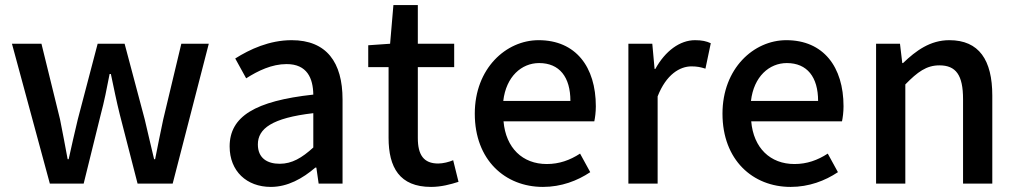

<svg xmlns="http://www.w3.org/2000/svg" viewBox="-20 -722 4002 755"><path d="M176 0H309L376 -271C390 -323 400 -374 411 -431H416C428 -374 438 -324 451 -272L521 0H659L801 -550H693L622 -253C610 -199 601 -149 590 -96H586C573 -149 562 -199 549 -253L470 -550H364L286 -253C273 -200 262 -149 250 -96H246C236 -149 227 -199 216 -253L143 -550H27Z M1045 13C1111 13 1170 -20 1220 -63H1224L1233 0H1327V-331C1327 -477 1264 -564 1127 -564C1039 -564 962 -528 905 -492L948 -414C995 -444 1049 -470 1107 -470C1188 -470 1211 -414 1212 -350C983 -325 883 -264 883 -146C883 -49 950 13 1045 13ZM1080 -78C1031 -78 994 -100 994 -154C994 -216 1049 -258 1212 -277V-142C1167 -101 1128 -78 1080 -78Z M1675 13C1715 13 1752 3 1783 -7L1762 -92C1746 -85 1722 -79 1703 -79C1646 -79 1623 -113 1623 -179V-458H1766V-550H1623V-702H1527L1514 -550L1428 -544V-458H1508V-180C1508 -64 1551 13 1675 13Z M2115 13C2187 13 2250 -11 2301 -45L2261 -118C2221 -92 2179 -77 2130 -77C2035 -77 1969 -140 1960 -245H2317C2320 -259 2323 -281 2323 -304C2323 -459 2244 -564 2098 -564C1970 -564 1847 -453 1847 -275C1847 -93 1966 13 2115 13ZM1959 -325C1970 -421 2031 -474 2100 -474C2180 -474 2223 -419 2223 -325Z M2451 0H2566V-343C2600 -430 2654 -461 2699 -461C2721 -461 2735 -458 2754 -452L2775 -552C2758 -560 2740 -564 2713 -564C2654 -564 2596 -522 2557 -451H2554L2545 -550H2451Z M3089 13C3161 13 3224 -11 3275 -45L3235 -118C3195 -92 3153 -77 3104 -77C3009 -77 2943 -140 2934 -245H3291C3294 -259 3297 -281 3297 -304C3297 -459 3218 -564 3072 -564C2944 -564 2821 -453 2821 -275C2821 -93 2940 13 3089 13ZM2933 -325C2944 -421 3005 -474 3074 -474C3154 -474 3197 -419 3197 -325Z M3425 0H3540V-390C3588 -439 3623 -465 3674 -465C3739 -465 3767 -427 3767 -332V0H3882V-346C3882 -486 3830 -564 3713 -564C3638 -564 3582 -523 3531 -474H3528L3519 -550H3425Z"/></svg>

Font: DAIFUKU Sans JP Medium
Style: Regular
Weight: 500
Designer: Original font ‘Source Han Sans JP’ : Ryoko NISHIZUKA  (kana, bopomofo & ideographs); Paul D. Hunt (Latin, Greek & Cyrill
Foundry: Daifuku
Version: Version 1.000